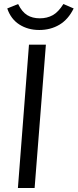

<svg xmlns="http://www.w3.org/2000/svg" viewBox="-20 -934 386 954"><path d="M124 -712H208L152 0H69ZM16 -892 70 -914Q89 -875 115 -859Q141 -843 178 -843Q214 -843 242 -858.5Q270 -874 295 -914L346 -892Q319 -837 275 -811Q231 -785 175 -785Q119 -785 76.5 -812Q34 -839 16 -892Z"/></svg>

Font: Muli
Style: Italic
Weight: 400
Italic angle: -4.541°
Designer: Vernon Adams
Foundry: Vernon Adams
Version: Version 2.001